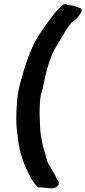

<svg xmlns="http://www.w3.org/2000/svg" viewBox="-20 -817 457 1028"><path d="M72 -282C68 -234 66 -187 68 -145C75 -85 80 -23 97 24C110 68 134 116 154 150C162 164 180 183 184 186H194C208 187 216 188 230 189L242 191H258C278 191 297 178 294 165V156C290 151 288 145 282 136C275 117 264 104 251 80V78C236 61 232 43 225 19L226 18C210 -27 198 -76 195 -133C193 -175 191 -209 193 -253L194 -268C195 -272 195 -276 195 -284L197 -299C198 -309 201 -317 204 -325L210 -350C216 -383 224 -416 232 -447C250 -510 264 -542 294 -590H295V-591C321 -636 339 -667 362 -696C370 -703 372 -703 375 -704L378 -709C379 -708 379 -707 379 -707H381L383 -712C397 -722 441 -771 399 -777L372 -787H371C363 -788 357 -789 344 -789L330 -797C308 -788 295 -772 271 -744C247 -714 197 -648 169 -596C143 -549 122 -488 104 -428C93 -388 83 -359 76 -314Z"/></svg>

Font: Hussar Pisanka
Style: BdKur
Weight: 700
Designer: Robert Jablonski
Foundry: Cannot Into Space Fonts
Version: Version 1.070